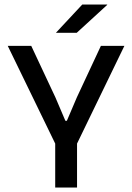

<svg xmlns="http://www.w3.org/2000/svg" viewBox="-20 -846 596 866"><path d="M235 -186 15 -639H121L230 -406.5L275 -301H281.5L326.5 -406.5L435 -639H541L321.5 -186ZM229 0V-279H327.5V0ZM351 -825.5H463.5V-824L326 -698H233V-699Z"/></svg>

Font: Anek Gurmukhi Medium Medium
Style: Regular
Weight: 500
Version: Version 1.003